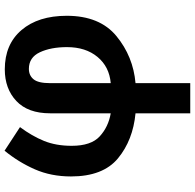

<svg xmlns="http://www.w3.org/2000/svg" viewBox="-26 -568 834 821"><g transform="rotate(-90 390.5 -157.0)"><path d="M157 -554Q108 -494 77.5 -424.5Q47 -355 47 -270Q47 -133 124.5 -69Q202 -5 317 6V240H446V6Q560 -4 647 -75.5Q734 -147 734 -288Q734 -410 673 -481.5Q612 -553 505 -553Q422 -553 369.5 -503.5Q317 -454 317 -359V-100Q259 -110 218.5 -147Q178 -184 178 -267Q178 -334 199 -385.5Q220 -437 258 -488ZM507 -450Q556 -450 578 -403Q600 -356 600 -287Q600 -207 558 -156.5Q516 -106 446 -100V-360Q446 -410 462.5 -430Q479 -450 507 -450Z"/></g></svg>

Font: Noto Sans UI
Style: Bold
Weight: 700
Designer: Monotype Design Team
Foundry: Monotype Imaging Inc.
Version: Version 1.901